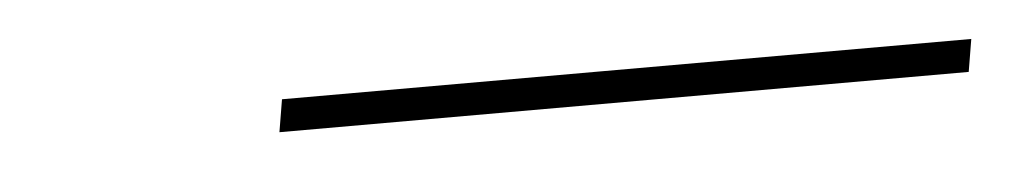

<svg xmlns="http://www.w3.org/2000/svg" viewBox="-21 -747 560 106"><g transform="rotate(-5 258.5 -694.0)"><path d="M132 -685 135 -703H517L514 -685Z"/></g></svg>

Font: Georama Extra Expanded Thin
Style: Italic
Weight: 100
Width: 8
Italic angle: -9°
Designer: Jean-Baptiste Levee
Foundry: Production Type
Version: Version 1.000